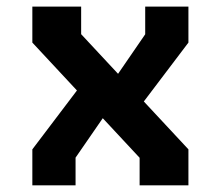

<svg xmlns="http://www.w3.org/2000/svg" viewBox="-20 -554 660 574"><path d="M397.4 -82.3 76.7 -426.7V-534.2H222.6V-451.8L543.3 -107.5V0H397.4ZM76.7 -107.5 236 -317.8 312.9 -237.8 205.9 -82.7V0H76.7ZM307.5 -296.3 414.1 -451.5V-534.2H543.3V-426.7L384 -216.3Z"/></svg>

Font: Monaspace Krypton Var ExLight
Style: Regular
Weight: 200
Designer: Riley Cran and the Lettermatic Team
Version: Version 1.200 (Monaspace Krypton Var)